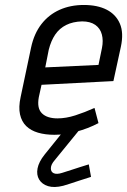

<svg xmlns="http://www.w3.org/2000/svg" viewBox="-20 -530 511 772"><path d="M299 -15H240L238 -6L159 92Q136 121 131 147Q126 173 137.5 192Q149 211 173.5 218.5Q198 226 234 217Q242 215 260 209Q278 203 298 196.5Q318 190 332.5 185.5Q347 181 346 181L337 131Q337 131 327 134Q317 137 301.5 142Q286 147 267.5 153Q249 159 230 165Q208 172 196 166.5Q184 161 184.5 146Q185 131 200 114L297 -5ZM136 -139 147 -189 436 -204 466 -342Q478 -398 462 -435Q446 -472 409 -491Q372 -510 317 -510Q263 -510 219.5 -490.5Q176 -471 146.5 -433Q117 -395 105 -339L63 -140Q54 -99 60.5 -70Q67 -41 85.5 -23Q104 -5 133 3.5Q162 12 199 12Q240 12 287 -0.5Q334 -13 376 -35L360 -96Q320 -78 282.5 -66Q245 -54 211 -54Q191 -54 175 -59Q159 -64 148.5 -74.5Q138 -85 135 -101Q132 -117 136 -139ZM390 -337 376 -269 162 -259 176 -330Q185 -366 202 -391Q219 -416 246 -429.5Q273 -443 310 -444Q343 -444 363 -430Q383 -416 389.5 -391.5Q396 -367 390 -337Z"/></svg>

Font: Advent Pro Medium
Style: Italic
Weight: 500
Italic angle: -12°
Version: Version 3.000